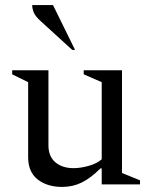

<svg xmlns="http://www.w3.org/2000/svg" viewBox="-20 -727 601 757"><path d="M225 10Q166 10 128.5 -19.5Q91 -49 91 -107V-403L28 -434V-450H171V-154Q171 -110 198.5 -87Q226 -64 270 -64Q297 -64 329.5 -73Q362 -82 381 -99V-403L310 -434V-450H461V-45L532 -16V0H381V-63H376Q338 -25 302.5 -7.5Q267 10 225 10ZM265 -530 140 -644Q120 -662 113.5 -677Q107 -692 107 -707H189L276 -530Z"/></svg>

Font: Spectral
Style: Regular
Weight: 400
Designer: Jean-Baptiste Levee
Foundry: Production Type
Version: Version 2.001